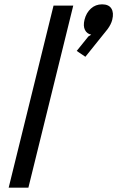

<svg xmlns="http://www.w3.org/2000/svg" viewBox="-20 -866 541 886"><path d="M318 -840 111 0H20L227 -840ZM498 -775Q493 -754 476 -731L374 -604L334 -631L388 -698L401 -706Q381 -710 372 -728Q363 -746 370 -775Q378 -807 399.5 -826.5Q421 -846 451 -846Q482 -846 494 -826.5Q506 -807 498 -775Z"/></svg>

Font: Sinkin Sans 400 Italic
Style: Italic
Weight: 400
Italic angle: -112°
Designer: Keith Bates
Foundry: K-Type
Version: Sinkin Sans (version 1.0)  by Keith Bates   •   © 2014   www